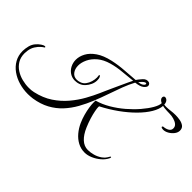

<svg xmlns="http://www.w3.org/2000/svg" viewBox="-134 -1313 1995 1995"><g transform="rotate(45 864.0 -315.0)"><path d="M1194 185Q1139 185 1092.5 160Q1046 135 1010 92.5Q974 50 950 -3Q930 -48 917.5 -94Q905 -140 899 -180Q893 -220 893 -246Q893 -277 894 -278Q967 -298 1039.5 -340.5Q1112 -383 1176 -438Q1240 -493 1289.5 -551Q1339 -609 1368.5 -660Q1398 -711 1399 -745Q1381 -753 1370 -764.5Q1359 -776 1359 -790Q1359 -800 1364.5 -807.5Q1370 -815 1380 -815Q1399 -815 1413 -798.5Q1427 -782 1428 -753Q1436 -752 1444 -751.5Q1452 -751 1460 -751Q1488 -751 1521.5 -755.5Q1555 -760 1589 -760Q1623 -760 1656.5 -753.5Q1690 -747 1712.5 -729.5Q1735 -712 1735 -677Q1735 -649 1714.5 -622Q1694 -595 1663.5 -577.5Q1633 -560 1603 -560Q1595 -560 1584 -563Q1573 -566 1573 -573Q1573 -577 1576.5 -580Q1580 -583 1583 -584Q1619 -586 1644.5 -601.5Q1670 -617 1670 -645Q1670 -674 1648 -691.5Q1626 -709 1594 -717.5Q1562 -726 1532 -726Q1515 -726 1494 -727Q1473 -728 1455 -730Q1437 -732 1429 -735Q1426 -684 1389 -622Q1352 -560 1288 -495.5Q1224 -431 1140.5 -371Q1057 -311 962 -262Q962 -261 961.5 -258Q961 -255 961 -250Q961 -233 968 -195.5Q975 -158 989.5 -110.5Q1004 -63 1025 -14Q1057 61 1101 101.5Q1145 142 1199 142Q1238 142 1279 130.5Q1320 119 1354 95.5Q1388 72 1407 36Q1413 22 1421 22Q1425 22 1425 28Q1425 35 1420 44Q1402 81 1365 113Q1328 145 1282.5 165Q1237 185 1194 185ZM348 172Q280 172 216.5 153.5Q153 135 102.5 99Q52 63 22.5 11Q-7 -41 -7 -107Q-7 -125 -4 -144.5Q-1 -164 4 -185Q14 -221 36.5 -247.5Q59 -274 83 -289.5Q107 -305 119 -306H122Q132 -306 132 -300Q132 -295 127 -292Q118 -288 96.5 -269.5Q75 -251 54 -218.5Q33 -186 27 -141Q24 -122 24 -105Q24 -45 50 -2.5Q76 40 118 67Q160 94 210 106.5Q260 119 308 119Q327 119 345 117.5Q363 116 379 112Q487 88 566.5 35Q646 -18 704 -87Q762 -156 802.5 -229Q843 -302 871 -366Q877 -381 891.5 -413Q906 -445 924.5 -486Q943 -527 962.5 -569Q982 -611 998 -646Q1014 -681 1024 -700Q957 -692 879.5 -685.5Q802 -679 732 -659Q654 -637 604.5 -595Q555 -553 531.5 -503Q508 -453 508 -408Q508 -359 533 -326Q558 -293 602 -293Q624 -293 649 -302Q678 -312 697 -337.5Q716 -363 725.5 -395.5Q735 -428 735 -458Q735 -474 732 -489V-491Q732 -495 736 -495Q744 -495 750 -483Q755 -473 756.5 -461.5Q758 -450 758 -439Q758 -407 744 -375.5Q730 -344 707 -319Q684 -294 655 -283Q639 -277 624 -274.5Q609 -272 595 -272Q552 -272 518.5 -294.5Q485 -317 466.5 -354Q448 -391 448 -434Q448 -483 475 -533.5Q502 -584 562 -625.5Q622 -667 720 -689Q802 -707 887 -712.5Q972 -718 1037 -724Q1041 -730 1053.5 -747Q1066 -764 1082.5 -781.5Q1099 -799 1115 -804Q1126 -807 1134 -807Q1152 -807 1162.5 -797Q1173 -787 1173 -773Q1173 -753 1145.5 -730.5Q1118 -708 1053 -701Q1021 -642 994 -570.5Q967 -499 940.5 -421.5Q914 -344 882.5 -266.5Q851 -189 811 -117.5Q771 -46 716.5 13Q662 72 588.5 112Q515 152 418 167Q401 169 383 170.5Q365 172 348 172ZM1072 -726Q1103 -731 1116 -738Q1130 -746 1136.5 -754Q1143 -762 1143 -768Q1143 -778 1133 -778Q1124 -778 1111 -768Q1101 -761 1090 -748Q1079 -735 1072 -726Z"/></g></svg>

Font: Great Vibes
Style: Regular
Weight: 400
Designer: Robert E. Leuschke, Viktoriya Grabowska, Viviana Monsalve, Eben Sorkin
Foundry: Robert E. Leuschke
Version: Version 1.103; ttfautohint (v1.8.4.7-5d5b)